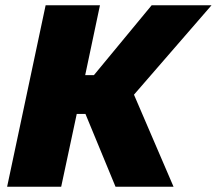

<svg xmlns="http://www.w3.org/2000/svg" viewBox="-20 -708 822 728"><path d="M7 0 153 -688H359L303 -423H336L555 -688H782L488 -349L638 0H418L304 -276H271L212 0Z"/></svg>

Font: Saira Thin ExtraBold
Style: Italic
Weight: 800
Italic angle: -12°
Version: Version 1.101